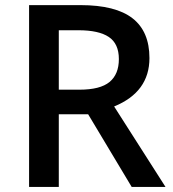

<svg xmlns="http://www.w3.org/2000/svg" viewBox="-20 -734 679 754"><path d="M210.9 -381.8H292Q373.5 -381.8 410.2 -412.1Q446.8 -442.4 446.8 -502Q446.8 -562.5 407.2 -588.9Q367.7 -615.2 288.1 -615.2H210.9ZM210.9 -285.2V0H94.2V-713.9H295.9Q434.1 -713.9 500.5 -662.1Q566.9 -610.4 566.9 -505.9Q566.9 -372.6 428.2 -315.9L629.9 0H497.1L326.2 -285.2Z"/></svg>

Font: f2_4961           
Style: Regular
Weight: 600
Foundry: Ascender Corporation
Version: Version 1.10